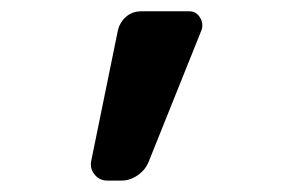

<svg xmlns="http://www.w3.org/2000/svg" viewBox="-20 -810 540 340"><path d="M169.9 -490.2Q156.2 -490.2 147.5 -501Q138.7 -511.7 141.6 -525.4L188.5 -754.9Q191.4 -769.5 202.6 -779.8Q213.9 -790 230.5 -790H315.4Q327.1 -790 334 -779.3Q340.8 -768.6 336.9 -756.8L243.2 -523.4Q237.3 -508.8 223.6 -499.5Q210 -490.2 195.3 -490.2Z"/></svg>

Font: Rounded-L Mgen+ 1m medium
Style: Regular
Weight: 500
Designer: [Source Han Sans]
Ryoko NISHIZUKA  (kana & ideographs); Paul D. Hunt (Latin, Greek & Cyrillic); Wenlong ZHANG  (bopomofo
Version: Version 1.059.20150602